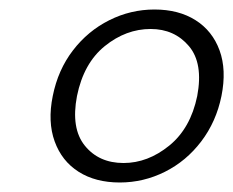

<svg xmlns="http://www.w3.org/2000/svg" viewBox="-20 -729 491 404"><path d="M91 -527Q102 -582 133.5 -623Q165 -664 210 -686.5Q255 -709 305 -709Q356 -709 391.5 -686.5Q427 -664 442 -623Q457 -582 446 -527Q435 -473 403.5 -431.5Q372 -390 327 -367.5Q282 -345 232 -345Q181 -345 145.5 -367.5Q110 -390 95 -431.5Q80 -473 91 -527ZM395 -527Q408 -596 377.5 -632Q347 -668 297 -668Q245 -668 200.5 -632Q156 -596 142 -527Q129 -459 158.5 -422.5Q188 -386 240 -386Q291 -386 336 -422.5Q381 -459 395 -527Z"/></svg>

Font: Albert Sans Light
Style: Italic
Weight: 300
Italic angle: -11.25°
Designer: Andreas Rasmussen
Foundry: a.Foundry
Version: Version 1.025